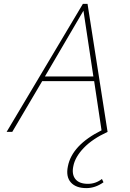

<svg xmlns="http://www.w3.org/2000/svg" viewBox="-20 -678 666 987"><path d="M432 267Q472 267 504 242L512 259Q470 289 424 289Q370 289 344 259.5Q318 230 329 177Q350 68 502 -8L464 -261H197L43 0H14L406 -658H430L533 0Q455 36 410.5 82.5Q366 129 357 176Q348 218 367.5 242.5Q387 267 432 267ZM211 -285H460L409 -623Z"/></svg>

Font: EauTestText Extralight
Style: Italic
Weight: 250
Italic angle: -12°
Designer: Christian Thalmann (Catharsis Fonts)
Version: Version 0.001;PS 000.001;hotconv 1.0.88;makeotf.lib2.5.64775